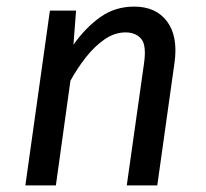

<svg xmlns="http://www.w3.org/2000/svg" viewBox="-20 -559 620 579"><path d="M384.4 -539.1Q450.4 -539.1 483.9 -494.2Q517.3 -449.2 506.3 -370.2L454.3 0H362.3L414.3 -367.7Q422.3 -423.5 405.4 -442.4Q388.5 -461.3 358.7 -461.3Q325.9 -461.3 295.5 -440.4Q265.2 -419.5 239.3 -386.6Q213.4 -353.6 192.4 -315.6L148.5 0H56.5L130.5 -527.1H209.4L201.5 -424.2Q238.4 -476.2 282.9 -507.7Q327.5 -539.1 384.4 -539.1Z"/></svg>

Font: Fira Sans Variable
Style: Italic
Weight: 397
Italic angle: -8°
Designer: Carrois Corporate & Edenspiekermann AG
Foundry: Carrois Corporate GbR & Edenspiekermann AG
Version: Version 4.202